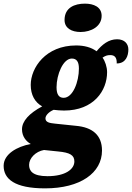

<svg xmlns="http://www.w3.org/2000/svg" viewBox="-93 -796 726 1056"><path d="M350 -620C409 -620 466 -651 466 -709C466 -758 422 -776 374 -776C317 -776 262 -754 262 -686C262 -641 301 -620 350 -620ZM155 240C349 240 468 155 468 32C468 -53 415 -96 325 -104L210 -116C180 -119 157 -123 157 -145C157 -159 172 -179 202 -192C215 -190 244 -188 259 -188C423 -188 496 -298 496 -399C496 -428 485 -460 471 -479C486 -489 496 -493 514 -493C539 -493 550 -478 549 -447C599 -447 613 -489 613 -524C613 -554 593 -580 551 -580C504 -580 469 -551 438 -514C409 -536 369 -546 326 -546C158 -546 76 -423 76 -329C76 -274 99 -233 139 -211C68 -173 28 -130 28 -85C28 -44 52 -18 76 -4C0 10 -73 52 -73 116C-73 188 -13 240 155 240ZM257 -258C232 -258 218 -275 218 -316C218 -386 254 -474 302 -474C328 -474 341 -457 341 -419C341 -346 308 -258 257 -258ZM168 173C85 173 67 143 67 111C67 74 103 37 149 29L226 37C293 43 316 58 316 92C316 134 268 173 168 173Z"/></svg>

Font: Noto Serif SemiCondensed Black
Style: Italic
Weight: 900
Width: 4
Italic angle: -12°
Designer: Monotype Design Team
Foundry: Monotype Imaging Inc.
Version: Version 2.014